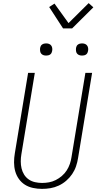

<svg xmlns="http://www.w3.org/2000/svg" viewBox="-20 -1202 640 1230"><path d="M249 8Q220 8 191.5 2Q163 -4 140 -18.5Q117 -33 101 -55.5Q85 -78 77.5 -105Q70 -132 70 -161.5Q70 -191 75 -220L160 -735H203L117 -214Q113 -191 113 -168Q113 -145 118 -123.5Q123 -102 134.5 -83.5Q146 -65 164 -52.5Q182 -40 204.5 -35Q227 -30 250 -30Q272 -30 294 -34Q316 -38 337 -48.5Q358 -59 376.5 -75Q395 -91 407.5 -110.5Q420 -130 427.5 -152Q435 -174 438 -195L527 -735H570L480 -189Q476 -163 467 -136.5Q458 -110 442 -86.5Q426 -63 404 -44Q382 -25 356 -13Q330 -1 303 3.5Q276 8 249 8ZM506 -846Q496 -846 487.5 -849Q479 -852 473.5 -859Q468 -866 467 -875.5Q466 -885 467 -895Q468 -901 471 -907Q474 -913 480 -917Q486 -921 492.5 -922.5Q499 -924 505 -924Q515 -924 523.5 -921Q532 -918 537.5 -911Q543 -904 544.5 -894.5Q546 -885 544 -875Q543 -869 540 -863Q537 -857 531.5 -853Q526 -849 519 -847.5Q512 -846 506 -846ZM276 -846Q266 -846 257.5 -849Q249 -852 243.5 -859Q238 -866 237 -875.5Q236 -885 237 -895Q238 -901 241 -907Q244 -913 250 -917Q256 -921 262.5 -922.5Q269 -924 275 -924Q285 -924 293.5 -921Q302 -918 307.5 -911Q313 -904 314.5 -894.5Q316 -885 314 -875Q313 -869 310 -863Q307 -857 301.5 -853Q296 -849 289 -847.5Q282 -846 276 -846ZM384 -1020 295 -1157 329 -1179 419 -1054 548 -1182 578 -1155 442 -1020Z"/></svg>

Font: Iosevka Aile Extralight
Style: Italic
Weight: 200
Italic angle: -9°
Designer: Belleve Invis
Foundry: Belleve Invis
Version: Version 31.1.0; ttfautohint (v1.8.4)